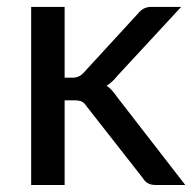

<svg xmlns="http://www.w3.org/2000/svg" viewBox="-20 -527 552 547"><path d="M164.1 -507.3V-305.7H187Q205.6 -305.7 218.3 -319.8L373.5 -488.8Q388.2 -507.3 410.2 -507.3H496.1L314 -310.5Q299.8 -292.5 283.7 -282.7Q297.4 -274.4 314.5 -249.5L507.8 0H422.9Q398.4 0 387.7 -18.6L227.1 -223.6Q219.7 -234.9 212.4 -238Q205.1 -241.2 189.9 -241.2H164.1V0H68.8V-507.3Z"/></svg>

Font: Lato-Medium
Style: Regular
Weight: 500
Designer: Lukasz Dziedzic
Foundry: tyPoland Lukasz Dziedzic
Version: Version 2.006; 2014-01-15